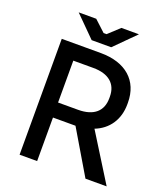

<svg xmlns="http://www.w3.org/2000/svg" viewBox="-156 -982 947 1090"><g transform="rotate(20 317.5 -437.0)"><path d="M253 -751H371L494 -874H388L321 -812H303L236 -874H130ZM91 0H197V-263H333L489 0H617L440 -284C520 -315 568 -385 568 -478V-488C568 -620 478 -700 327 -700H91ZM195 -353V-606H316C409 -606 460 -562 460 -485V-475C460 -398 411 -353 316 -353Z"/></g></svg>

Font: Fixel Text Medium
Style: Regular
Weight: 500
Width: 4
Designer: AlfaBravo + MacPaw
Foundry: Kyrylo Tkachov, Marchela Mozhyna, Serhii Makarenko, Maria Weinstein, Zakhar Kryvoshyya
Version: Version 1.211